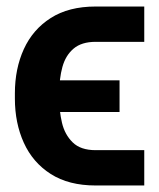

<svg xmlns="http://www.w3.org/2000/svg" viewBox="-20 -566 489 592"><path d="M274.9 -103H424.8V5.9H274.9Q191.9 5.9 136.5 -29.5Q81.1 -64.9 53.5 -125.7Q25.9 -186.5 25.9 -262.2V-278.3Q25.9 -354 53.5 -414.6Q81.1 -475.1 136.5 -510.5Q191.9 -545.9 274.9 -545.9H424.8V-437H274.9Q231.4 -437 206.8 -416Q182.1 -395 172.4 -359.4Q162.6 -323.7 162.6 -278.3V-262.2Q162.6 -224.1 171.1 -187.5Q179.7 -150.9 204.1 -127Q228.5 -103 274.9 -103ZM348.6 -318.4V-220.7H102.1V-318.4Z"/></svg>

Font: Inter Cardless Display
Style: Bold
Weight: 700
Designer: Rasmus Andersson
Foundry: rsms
Version: Version 4.001;git-9221beed3